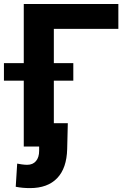

<svg xmlns="http://www.w3.org/2000/svg" viewBox="-58 -748 660 980"><path d="M546.1 -727.5V-600.8H216.8V0H63.3V-727.5ZM-37.9 -336.1V-425.6H316.2V-336.1ZM95.3 212.1Q76 212.1 58.5 210.5Q41.1 209 22.3 205.3L29.7 87.1Q38.2 89.1 53.7 91.1Q69.1 93.2 80.5 93.2Q109.7 93.2 125.7 74.1Q141.8 55.1 141.8 21.5V0H92.2V-119.1H288.1L284.9 12.7Q282.5 110.5 233.8 161.3Q185.1 212.1 95.3 212.1Z"/></svg>

Font: GitLab Sans
Style: Regular
Weight: 400
Designer: Rasmus Andersson
Foundry: Modifications by GitLab B.V., manufactured by rsms
Version: Version 4.000;git-c8fb6b7